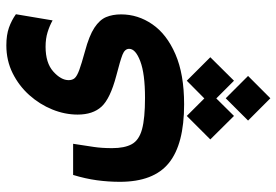

<svg xmlns="http://www.w3.org/2000/svg" viewBox="-158 -286 901 626"><g transform="rotate(-90 293.0 27.5)"><path d="M266.1 176.8Q136.7 176.8 75.2 127.2Q13.7 77.6 13.7 -32.7Q13.7 -70.3 18.8 -107.7Q23.9 -145 36.1 -185.1H137.7Q131.3 -143.6 127.4 -117.4Q123.5 -91.3 123.5 -58.1Q123.5 -17.1 136.5 6.3Q149.4 29.8 185.1 39.6Q220.7 49.3 287.6 49.3Q366.2 49.3 406.7 33.9Q447.3 18.6 447.3 -2.4Q447.3 -16.6 428 -24.2Q408.7 -31.7 359.4 -44.4Q285.2 -64 259 -92.3Q232.9 -120.6 232.9 -170.4Q232.9 -211.9 249.5 -252.9Q266.1 -293.9 296.4 -327.9Q326.7 -361.8 367.9 -382.3Q409.2 -402.8 458.5 -402.8Q492.2 -402.8 516.4 -394.3Q540.5 -385.7 560.1 -371.6L540 -252Q522.9 -261.7 501.7 -268.3Q480.5 -274.9 454.1 -274.9Q401.4 -274.9 373.3 -249.8Q345.2 -224.6 345.2 -199.7Q345.2 -187.5 351.8 -179.9Q358.4 -172.4 378.4 -165Q398.4 -157.7 439 -146.5Q490.2 -132.8 516.1 -115.7Q542 -98.6 550.8 -77.4Q559.6 -56.2 559.6 -28.8Q559.6 26.4 527.3 73.2Q495.1 120.1 429.9 148.4Q364.7 176.8 266.1 176.8ZM343.3 185.5 419.9 262.2 343.3 339.4 285.6 281.7 228.5 339.4 151.9 262.2 228.5 185.5 285.6 242.7ZM286.1 312.5 358.9 385.3 286.1 458 213.4 385.3Z"/></g></svg>

Font: Cascadia Code SemiBold
Style: Regular
Weight: 600
Monospace: yes
Designer: Aaron Bell
Foundry: Saja Typeworks
Version: Version 2404.023; ttfautohint (v1.8.4)